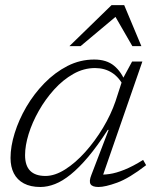

<svg xmlns="http://www.w3.org/2000/svg" viewBox="-20 -736 627 766"><path d="M344.5 -38 413.5 -218H410Q368.5 -153.5 331.8 -110Q295 -66.5 262.2 -40Q229.5 -13.5 199.5 -1.8Q169.5 10 141 10Q102 10 75.2 -4.2Q48.5 -18.5 35.2 -44.5Q22 -70.5 22 -106Q22 -151.5 38.5 -204.8Q55 -258 85.2 -309.8Q115.5 -361.5 157.2 -404.2Q199 -447 249.2 -472.8Q299.5 -498.5 356 -498.5Q405 -498.5 435 -473.8Q465 -449 481 -406.5L474.5 -390Q455.5 -427.5 426.5 -446Q397.5 -464.5 359 -464.5Q314 -464.5 272.5 -441Q231 -417.5 196 -378.8Q161 -340 134.8 -293.8Q108.5 -247.5 94.2 -201.2Q80 -155 80 -117Q80 -75 100.5 -54.5Q121 -34 161.5 -34Q198.5 -34 239.8 -60Q281 -86 320 -129.5Q359 -173 390.8 -225.8Q422.5 -278.5 441 -332.5L470 -422L507 -490.5H548L384.5 -19L371 -40Q391 -38 417 -41.8Q443 -45.5 476.2 -58.8Q509.5 -72 551 -98L563 -77Q495 -24.5 447.2 -7.2Q399.5 10 373 10Q348 10 341.2 -1.5Q334.5 -13 344.5 -38ZM257 -552 425 -715.5H475.5L544 -552H508L435 -678.5H452.5L301.5 -552Z"/></svg>

Font: Newsreader 9pt Light
Style: Italic
Weight: 300
Italic angle: -17°
Designer: Hugues Gentile
Foundry: Production Type
Version: Version 1.003